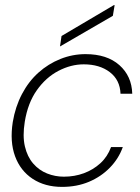

<svg xmlns="http://www.w3.org/2000/svg" viewBox="-20 -720 550 752"><path d="M223 12Q156 12 108 -19.5Q60 -51 39 -108Q18 -165 30 -242Q40 -302 66 -351.5Q92 -401 130.5 -435.5Q169 -470 216.5 -489Q264 -508 315 -508Q399 -508 447.5 -465Q496 -422 498 -353H452Q450 -407 410 -437.5Q370 -468 308 -468Q258 -468 209 -442.5Q160 -417 124.5 -367Q89 -317 77 -243Q68 -187 77.5 -146.5Q87 -106 110 -79.5Q133 -53 164.5 -40.5Q196 -28 230 -28Q272 -28 308.5 -41.5Q345 -55 373 -80.5Q401 -106 415 -144H461Q445 -99 410.5 -63.5Q376 -28 328.5 -8Q281 12 223 12ZM215 -538 221 -579 426 -700H429L422 -658Z"/></svg>

Font: DM Sans 36pt ExtraLight
Style: Italic
Weight: 250
Italic angle: -10°
Designer: Colophon Foundry, Jonny Pinhorn
Foundry: Colophon Foundry
Version: Version 4.004;gftools[0.9.30]